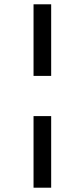

<svg xmlns="http://www.w3.org/2000/svg" viewBox="-20 -678 392 893"><path d="M136 -325V-658H218V-325ZM136 195V-138H218V195Z"/></svg>

Font: Ysabeau SC SemiBold
Style: Regular
Weight: 600
Designer: Christian Thalmann (Catharsis Fonts)
Version: Version 2.001;gftools[0.9.30]; featfreeze: smcp